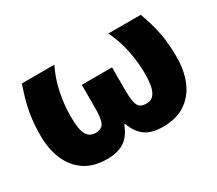

<svg xmlns="http://www.w3.org/2000/svg" viewBox="-107 -771 1128 999"><g transform="rotate(-30 457.0 -271.5)"><path d="M814 -553.2Q841.3 -479.5 853.8 -415Q866.2 -350.6 866.2 -269Q866.2 -188.5 839.6 -125.5Q813 -62.5 759.5 -26.4Q706.1 9.8 625 9.8Q556.2 9.8 517.8 -18.3Q479.5 -46.4 460 -102.1H454.1Q435.5 -47.9 396.7 -19Q357.9 9.8 288.1 9.8Q207.5 9.8 154.3 -26.4Q101.1 -62.5 74.5 -125.5Q47.9 -188.5 47.9 -269Q47.9 -350.6 60.8 -415Q73.7 -479.5 100.1 -553.2H294.9Q263.7 -490.2 248.8 -418.9Q233.9 -347.7 233.9 -276.9Q233.9 -196.8 251.2 -167.5Q268.6 -138.2 304.2 -138.2Q326.7 -138.2 340.3 -147.2Q354 -156.2 360.1 -181.6Q366.2 -207 366.2 -256.8V-391.1H547.9V-256.8Q547.9 -208.5 553.5 -182.9Q559.1 -157.2 572.5 -147.7Q585.9 -138.2 609.9 -138.2Q639.2 -138.2 654.3 -157.5Q669.4 -176.8 674.8 -207.5Q680.2 -238.3 680.2 -273.9Q680.2 -343.8 665.5 -417Q650.9 -490.2 619.1 -553.2Z"/></g></svg>

Font: Open Sans ExtraBold
Style: Regular
Weight: 800
Designer: Monotype Design Team
Foundry: Monotype Imaging Inc.
Version: Version 3.003; ttfautohint (v1.8.4)